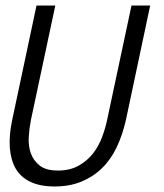

<svg xmlns="http://www.w3.org/2000/svg" viewBox="-20 -657 586 688"><path d="M431.2 -227.1Q418.9 -172.9 397.9 -128.9Q377 -85 345 -54Q313 -22.9 271 -5.9Q229 11.2 175.8 11.2Q123 11.2 88.1 -5.9Q53.2 -22.9 35.6 -54Q18.1 -85 15.1 -129.4Q12.2 -173.8 23.9 -228L110.8 -637.2H178.2L90.8 -227.1Q85 -198.2 83 -166Q81.1 -133.8 90.6 -107.4Q100.1 -81.1 122.6 -63.5Q145 -45.9 188 -45.9Q231 -45.9 262 -63.5Q293 -81.1 313.5 -107.4Q334 -133.8 345.9 -166Q357.9 -198.2 363.8 -227.1L451.2 -637.2H518.1Z"/></svg>

Font: Anonymous Pro
Style: Italic
Weight: 400
Italic angle: -12°
Monospace: yes
Designer: Mark Simonson
Version: Version 1.003